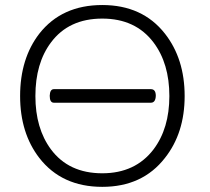

<svg xmlns="http://www.w3.org/2000/svg" viewBox="-20 -722 832 760"><path d="M577.1 -369.1H193.4Q177.7 -369.1 176.8 -342.8Q176.8 -315.4 193.4 -315.4H577.1Q595.7 -315.4 596.7 -342.8Q596.7 -369.1 577.1 -369.1ZM384.8 -648.4Q516.6 -648.4 587.9 -553.7Q650.4 -470.7 650.4 -341.8Q650.4 -213.9 587.9 -130.9Q515.6 -36.1 384.8 -36.1Q252 -36.1 181.6 -130.9Q120.1 -213.9 120.1 -341.8Q120.1 -471.7 181.6 -553.7Q252 -648.4 384.8 -648.4ZM384.8 -702.1Q224.6 -702.1 135.7 -588.9Q59.6 -490.2 59.6 -341.8Q59.6 -195.3 135.7 -96.7Q224.6 17.6 384.8 17.6Q543.9 17.6 632.8 -96.7Q710.9 -195.3 710.9 -341.8Q710.9 -489.3 632.8 -588.9Q543.9 -702.1 384.8 -702.1Z"/></svg>

Font: Gulim
Style: Regular
Weight: 400
Version: Version 2.21